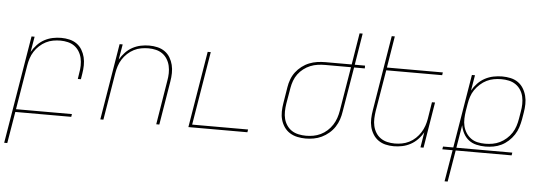

<svg xmlns="http://www.w3.org/2000/svg" viewBox="-56 -912 3712 1303"><g transform="rotate(5 1800.0 -260.0)"><path d="M7 215 129 -520H150L132 -415Q147 -441 168.5 -464Q190 -487 217 -501.5Q244 -516 273 -522Q302 -528 331 -528Q360 -528 387.5 -521.5Q415 -515 437 -499.5Q459 -484 473 -460.5Q487 -437 493.5 -410.5Q500 -384 499.5 -355Q499 -326 494 -297L488 -260H467L473 -300Q478 -326 478.5 -352Q479 -378 473.5 -402.5Q468 -427 455 -448Q442 -469 422.5 -483Q403 -497 378 -503Q353 -509 327 -509Q303 -509 277.5 -504.5Q252 -500 228.5 -488Q205 -476 185 -457.5Q165 -439 151 -417Q137 -395 129 -370.5Q121 -346 117 -321L67 -19H448L445 0H64L28 215Z M643 0 729 -520H750L732 -415Q747 -441 768.5 -464Q790 -487 817 -501.5Q844 -516 873 -522Q902 -528 931 -528Q960 -528 987.5 -521.5Q1015 -515 1037 -499.5Q1059 -484 1073 -460.5Q1087 -437 1093.5 -410.5Q1100 -384 1099.5 -355Q1099 -326 1094 -297L1045 0H1024L1073 -300Q1078 -326 1078.5 -352Q1079 -378 1073.5 -402.5Q1068 -427 1055 -448Q1042 -469 1022.5 -483Q1003 -497 978 -503Q953 -509 927 -509Q903 -509 877.5 -504.5Q852 -500 828.5 -488Q805 -476 785 -457.5Q765 -439 751 -417Q737 -395 729 -370.5Q721 -346 717 -321L664 0Z M1243 0 1329 -520H1350L1267 -19H1648L1645 0Z M2042 8Q2013 8 1985 2Q1957 -4 1934 -18.5Q1911 -33 1895.5 -55.5Q1880 -78 1872.5 -104.5Q1865 -131 1865.5 -160Q1866 -189 1871 -218L1889 -329Q1893 -355 1903 -382Q1913 -409 1930.5 -432Q1948 -455 1971.5 -473Q1995 -491 2021.5 -501.5Q2048 -512 2075.5 -516Q2103 -520 2130 -520H2310L2345 -735H2366L2331 -520H2401V-501H2328L2277 -197Q2273 -169 2264 -142Q2255 -115 2239 -90.5Q2223 -66 2200 -46.5Q2177 -27 2151 -14.5Q2125 -2 2097 3Q2069 8 2042 8ZM2043 -11Q2068 -11 2093 -15.5Q2118 -20 2142 -31.5Q2166 -43 2186.5 -61.5Q2207 -80 2221.5 -102.5Q2236 -125 2244.5 -150Q2253 -175 2257 -200L2307 -501H2130Q2106 -501 2080.5 -497.5Q2055 -494 2030.5 -484Q2006 -474 1984.5 -457.5Q1963 -441 1947.5 -420Q1932 -399 1923 -374.5Q1914 -350 1910 -326L1891 -215Q1887 -189 1886.5 -163Q1886 -137 1892 -113Q1898 -89 1912 -68.5Q1926 -48 1946 -35Q1966 -22 1991.5 -16.5Q2017 -11 2043 -11Z M2642 8Q2613 8 2586 1.5Q2559 -5 2537 -20.5Q2515 -36 2500.5 -59.5Q2486 -83 2479.5 -109.5Q2473 -136 2474 -165Q2475 -194 2480 -223L2564 -735H2585L2550 -520H2931L2928 -501H2547L2500 -220Q2496 -194 2495 -168Q2494 -142 2499.5 -117.5Q2505 -93 2518 -72Q2531 -51 2551 -37Q2571 -23 2596 -17Q2621 -11 2647 -11Q2671 -11 2696 -15.5Q2721 -20 2745 -32Q2769 -44 2788.5 -62.5Q2808 -81 2822 -103Q2836 -125 2844.5 -149.5Q2853 -174 2857 -199L2875 -312H2896L2845 0H2824L2841 -105Q2827 -79 2805 -56Q2783 -33 2756 -18.5Q2729 -4 2700 2Q2671 8 2642 8Z M3007 215 3043 0H2973L2976 -19H3046L3129 -520H3150L3132 -414Q3147 -441 3169 -464Q3191 -487 3218.5 -501.5Q3246 -516 3276 -522Q3306 -528 3335 -528Q3364 -528 3392 -522Q3420 -516 3442.5 -500.5Q3465 -485 3479.5 -461.5Q3494 -438 3501 -411Q3508 -384 3507.5 -355Q3507 -326 3502 -297L3494 -249Q3489 -222 3480.5 -195Q3472 -168 3456 -143.5Q3440 -119 3418 -99Q3396 -79 3370.5 -66.5Q3345 -54 3317 -49Q3289 -44 3262 -44Q3231 -44 3201 -51Q3171 -58 3148.5 -75.5Q3126 -93 3112 -119Q3098 -145 3093 -175L3067 -19H3448L3445 0H3064L3028 215ZM3259 -63Q3284 -63 3309.5 -67.5Q3335 -72 3358.5 -83.5Q3382 -95 3403 -113.5Q3424 -132 3438.5 -154.5Q3453 -177 3461 -202Q3469 -227 3473 -252L3481 -300Q3486 -326 3486.5 -352.5Q3487 -379 3481.5 -403.5Q3476 -428 3462.5 -449Q3449 -470 3428.5 -484Q3408 -498 3383 -503.5Q3358 -509 3331 -509Q3306 -509 3280.5 -504.5Q3255 -500 3231.5 -488.5Q3208 -477 3187.5 -458.5Q3167 -440 3152 -418Q3137 -396 3129 -371Q3121 -346 3117 -321L3109 -273Q3105 -247 3104 -220.5Q3103 -194 3109 -169.5Q3115 -145 3128.5 -124Q3142 -103 3162 -88.5Q3182 -74 3207 -68.5Q3232 -63 3259 -63Z"/></g></svg>

Font: Iosevka Thin Extended Oblique
Style: Regular
Weight: 100
Width: 7
Italic angle: -9°
Monospace: yes
Designer: Belleve Invis
Foundry: Belleve Invis
Version: Version 32.5.0; ttfautohint (v1.8.4)